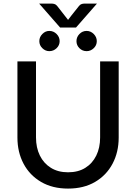

<svg xmlns="http://www.w3.org/2000/svg" viewBox="-20 -1068 778 1096"><path d="M368.5 8.5Q279.5 8.5 214.5 -29.5Q149.5 -67.5 114.5 -133.5Q79.5 -199.5 79.5 -283V-717.5H185.5V-283.5Q185.5 -225 207.5 -180.2Q229.5 -135.5 270.5 -110Q311.5 -84.5 368.5 -84.5Q426 -84.5 466.8 -109.8Q507.5 -135 529.5 -179.8Q551.5 -224.5 551.5 -283V-717.5H657.5V-283Q657.5 -199.5 622.5 -133.5Q587.5 -67.5 522.8 -29.5Q458 8.5 368.5 8.5ZM414 -911H323L203.5 -1047.5H274.5Q281 -1047.5 289.5 -1045.5Q298 -1043.5 305.5 -1035Q362.5 -963.5 368.5 -954.5Q374.5 -963.5 431.5 -1034.5Q439 -1043.5 447.5 -1045.5Q456 -1047.5 462.5 -1047.5H533.5ZM474.5 -776Q450.5 -776 433.5 -792.8Q416.5 -809.5 416.5 -833Q416.5 -856.5 433.5 -874Q450.5 -891.5 474.5 -891.5Q497.5 -891.5 515 -874Q532.5 -856.5 532.5 -833Q532.5 -809.5 515 -792.8Q497.5 -776 474.5 -776ZM261.5 -776Q239 -776 221.8 -792.8Q204.5 -809.5 204.5 -833Q204.5 -856.5 221.8 -874Q239 -891.5 261.5 -891.5Q285.5 -891.5 303 -874Q320.5 -856.5 320.5 -833Q320.5 -809.5 303 -792.8Q285.5 -776 261.5 -776Z"/></svg>

Font: Verano Sans Medium
Style: Regular
Weight: 500
Designer: Lukasz Dziedzic with Adam Twardoch and Botio Nikoltchev
Foundry: tyPoland Lukasz Dziedzic
Version: Version 3.001;December 28, 2019;FontCreator 12.0.0.2547 64-b